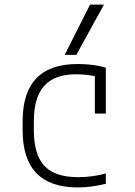

<svg xmlns="http://www.w3.org/2000/svg" viewBox="-20 -810 590 840"><path d="M320 10Q79 10 79 -240V-280Q79 -530 320 -530Q388 -530 443 -514V-313H395V-505L418 -471Q394 -478 367 -481.5Q340 -485 313 -485Q219 -485 173.5 -434.5Q128 -384 128 -278V-242Q128 -170 148.5 -124Q169 -78 212 -56.5Q255 -35 322 -35Q353 -35 383 -39Q413 -43 443 -51V-6Q415 1 383.5 5.5Q352 10 320 10ZM314 -570H263L374 -790H435Z"/></svg>

Font: M PLUS Code Latin SemiExpanded Light
Style: Regular
Weight: 300
Width: 6
Designer: Coji Morishita
Foundry: UNDERFOREST DESIGN
Version: Version 1.002; ttfautohint (v1.8.3)